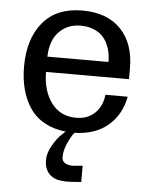

<svg xmlns="http://www.w3.org/2000/svg" viewBox="-53 -556 643 825"><g transform="rotate(5 268.5 -143.0)"><path d="M399.9 -301.8Q399.9 -321.3 396.5 -340.1Q393.1 -358.9 384 -378.7Q375 -398.4 360.6 -413.1Q346.2 -427.7 322 -437.3Q297.9 -446.8 267.1 -446.8Q210.9 -446.8 174.6 -409.4Q138.2 -372.1 136.2 -301.8ZM256.8 226.1V225.1Q215.3 225.1 192.1 203.1Q168.9 181.2 168.9 140.1Q168.9 110.8 189 76.2Q209 41.5 230 23.9L242.2 12.2Q190.4 6.8 150.9 -15.1Q111.3 -37.1 87.4 -72.8Q63.5 -108.4 51.8 -153.1Q40 -197.8 40 -251Q40 -370.1 98.9 -441.2Q157.7 -512.2 269 -512.2Q376.5 -512.2 435.3 -450.9Q494.1 -389.6 494.1 -283.2V-235.8H136.2Q136.2 -155.8 174.6 -103.3Q212.9 -50.8 282.2 -50.8Q332 -50.8 363.3 -81.5Q394.5 -112.3 398.9 -160.2H495.1Q480 -81.1 424.6 -34.4Q369.1 12.2 280.8 14.2Q268.1 29.3 253.4 61.3Q238.8 93.3 238.8 122.1Q238.8 155.8 288.1 155.8L328.1 151.9V222.2Q281.2 226.1 256.8 226.1Z"/></g></svg>

Font: Perun
Style: Regular
Weight: 400
Version: Version 1.0000